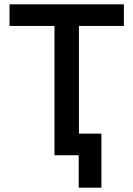

<svg xmlns="http://www.w3.org/2000/svg" viewBox="-20 -718 617 888"><path d="M553 -598H345V-100H449V150H344V0H232V-598H24V-698H553Z"/></svg>

Font: IBM Plex Sans Medium
Style: Regular
Weight: 500
Designer: Mike Abbink, Paul van der Laan, Pieter van Rosmalen
Foundry: Bold Monday
Version: Version 3.201